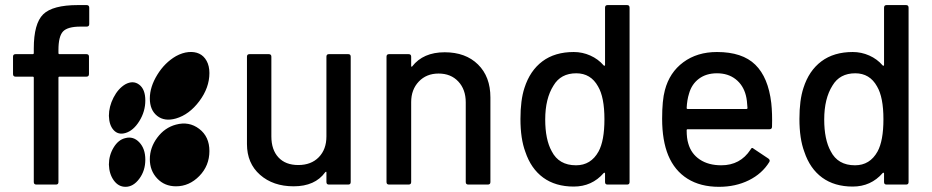

<svg xmlns="http://www.w3.org/2000/svg" viewBox="-20 -720 3635 749"><path d="M317.9 -616.2H293.9Q243.7 -616.2 225.8 -597.2Q208 -578.1 208 -524.9V-513.2Q208 -508.8 211.9 -508.8H316.9Q327.1 -508.8 327.1 -499V-431.2Q327.1 -420.9 316.9 -420.9H211.9Q208 -420.9 208 -417V-9.8Q208 0 198.2 0H122.1Q111.8 0 111.8 -9.8V-417Q111.8 -420.9 107.9 -420.9H41Q30.8 -420.9 30.8 -431.2V-499Q30.8 -508.8 41 -508.8H107.9Q111.8 -508.8 111.8 -513.2V-530.8Q111.8 -627.9 148.4 -664.1Q185.1 -700.2 284.2 -700.2H317.9Q328.1 -700.2 328.1 -689.9V-626Q328.1 -616.2 317.9 -616.2Z M404.8 -78.1Q405.8 -41.5 423.8 -16.4Q441.9 8.8 469.7 8.8Q500 8.8 523.4 -22.7Q546.9 -54.2 546.9 -97.2Q546.9 -140.1 523.4 -164.8Q500 -189.5 468.8 -181.2Q441.4 -174.8 423.1 -144.3Q404.8 -113.8 404.8 -78.1ZM404.8 -268.1Q405.8 -231.4 423.6 -212.2Q441.4 -192.9 469.7 -201.2Q500.5 -210.4 523.7 -247.8Q546.9 -285.2 546.9 -328.1Q546.9 -371.6 523.2 -389.6Q499.5 -407.7 468.8 -391.1Q440.9 -374.5 422.9 -339.4Q404.8 -304.2 404.8 -268.1ZM666.5 6.8Q718.3 6.8 757.6 -33.4Q796.9 -73.7 796.9 -130.9Q796.9 -187 757.1 -217.3Q717.3 -247.6 666.5 -233.9Q622.6 -222.2 593.5 -183.1Q564.5 -144 564.5 -99.1Q564.5 -54.2 593.3 -23.7Q622.1 6.8 666.5 6.8ZM564.5 -335.9Q564.5 -290.5 593.3 -267.8Q622.1 -245.1 666.5 -257.8Q718.3 -272.9 757.6 -325.4Q796.9 -377.9 796.9 -435.1Q796.9 -462.9 785.9 -482.7Q774.9 -502.4 756.8 -510.7Q738.8 -519 715.1 -516.8Q691.4 -514.6 666.5 -501Q622.6 -475.6 593.5 -428.2Q564.5 -380.9 564.5 -335.9Z M1253.4 -188V-499Q1253.4 -508.8 1263.2 -508.8H1338.4Q1348.1 -508.8 1348.1 -499V-9.8Q1348.1 0 1338.4 0H1263.2Q1253.4 0 1253.4 -9.8V-46.9Q1253.4 -52.7 1248.5 -47.9Q1209 6.8 1125.5 6.8Q1045.4 6.8 994.4 -38.1Q943.4 -83 943.4 -158.2V-499Q943.4 -508.8 953.6 -508.8H1028.3Q1038.6 -508.8 1038.6 -499V-188Q1038.6 -135.7 1066.2 -106Q1093.8 -76.2 1143.6 -76.2Q1193.8 -76.2 1223.6 -106.7Q1253.4 -137.2 1253.4 -188Z M1714.8 -516.1Q1796.4 -516.1 1844.7 -468.5Q1893.1 -420.9 1893.1 -339.8V-9.8Q1893.1 0 1882.8 0H1807.1Q1796.9 0 1796.9 -9.8V-320.8Q1796.9 -371.1 1767.8 -402.1Q1738.8 -433.1 1690.9 -433.1Q1643.6 -433.1 1613.8 -401.9Q1584 -370.6 1584 -321.8V-9.8Q1584 0 1573.7 0H1498Q1487.8 0 1487.8 -9.8V-499Q1487.8 -508.8 1498 -508.8H1573.7Q1584 -508.8 1584 -499V-462.9Q1584 -460 1586.4 -459.5Q1587.4 -459.5 1587.9 -460.9Q1630.9 -516.1 1714.8 -516.1Z M2340.3 -466.8V-689.9Q2340.3 -700.2 2350.1 -700.2H2426.3Q2436 -700.2 2436 -689.9V-9.8Q2436 0 2426.3 0H2350.1Q2340.3 0 2340.3 -9.8V-43Q2340.3 -45.4 2338.6 -46.1Q2336.9 -46.9 2335 -44.9Q2289.1 7.8 2218.3 7.8Q2147 7.8 2099.1 -27.1Q2051.3 -62 2029.3 -127.9Q2010.3 -178.7 2010.3 -255.9Q2010.3 -329.6 2025.9 -377Q2047.4 -444.3 2095.9 -480.7Q2144.5 -517.1 2218.3 -517.1Q2252 -517.1 2282.7 -503.4Q2313.5 -489.7 2335 -464.8Q2336.9 -462.9 2338.6 -463.6Q2340.3 -464.4 2340.3 -466.8ZM2314.9 -128.9Q2337.9 -170.9 2337.9 -254.9Q2337.9 -340.8 2313 -382.8Q2284.7 -434.1 2228 -434.1Q2167.5 -434.1 2139.2 -386.2Q2106.9 -335.4 2106.9 -253.9Q2106.9 -175.8 2132.3 -129.9Q2160.2 -75.2 2227.1 -75.2Q2285.2 -75.2 2314.9 -128.9Z M2988.8 -317.9Q2993.2 -277.3 2991.7 -226.1Q2991.7 -215.8 2981.9 -215.8H2662.6Q2658.7 -215.8 2658.7 -211.9Q2658.7 -180.2 2665 -160.2Q2676.3 -120.1 2710 -97.7Q2743.7 -75.2 2793.9 -75.2Q2867.7 -75.2 2907.7 -136.2Q2912.6 -147.5 2920.9 -139.2L2978 -101.1Q2985.4 -95.2 2981 -87.9Q2953.1 -42.5 2901.4 -16.8Q2849.6 8.8 2784.7 8.8Q2712.4 8.8 2662.1 -22.7Q2611.8 -54.2 2586.9 -113.8Q2563 -171.9 2563 -256.8Q2563 -329.1 2573.7 -368.2Q2591.8 -437.5 2645.8 -477.3Q2699.7 -517.1 2776.9 -517.1Q2876 -517.1 2926.5 -467.5Q2977.1 -418 2988.8 -317.9ZM2776.9 -434.1Q2734.9 -434.1 2706.5 -412.8Q2678.2 -391.6 2668 -355Q2660.2 -330.6 2658.7 -298.8Q2658.7 -294.9 2662.6 -294.9H2891.6Q2896 -294.9 2896 -298.8Q2894.5 -329.1 2889.6 -348.1Q2879.4 -387.7 2849.9 -410.9Q2820.3 -434.1 2776.9 -434.1Z M3428.7 -466.8V-689.9Q3428.7 -700.2 3438.5 -700.2H3514.6Q3524.4 -700.2 3524.4 -689.9V-9.8Q3524.4 0 3514.6 0H3438.5Q3428.7 0 3428.7 -9.8V-43Q3428.7 -45.4 3427 -46.1Q3425.3 -46.9 3423.3 -44.9Q3377.4 7.8 3306.6 7.8Q3235.4 7.8 3187.5 -27.1Q3139.6 -62 3117.7 -127.9Q3098.6 -178.7 3098.6 -255.9Q3098.6 -329.6 3114.3 -377Q3135.7 -444.3 3184.3 -480.7Q3232.9 -517.1 3306.6 -517.1Q3340.3 -517.1 3371.1 -503.4Q3401.9 -489.7 3423.3 -464.8Q3425.3 -462.9 3427 -463.6Q3428.7 -464.4 3428.7 -466.8ZM3403.3 -128.9Q3426.3 -170.9 3426.3 -254.9Q3426.3 -340.8 3401.4 -382.8Q3373 -434.1 3316.4 -434.1Q3255.9 -434.1 3227.5 -386.2Q3195.3 -335.4 3195.3 -253.9Q3195.3 -175.8 3220.7 -129.9Q3248.5 -75.2 3315.4 -75.2Q3373.5 -75.2 3403.3 -128.9Z"/></svg>

Font: Gruenseis Font Medium
Style: Regular
Weight: 500
Designer: Jeremy Tribby
Foundry: Tribby Type
Version: Version 1.408;Glyphs 3.1.2 (3151)